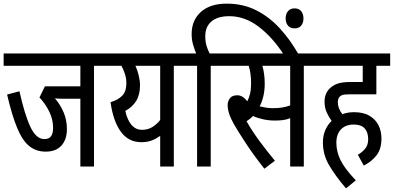

<svg xmlns="http://www.w3.org/2000/svg" viewBox="-20 -916 2166 1056"><path d="M497 -554V0H422V-373H325Q300 -373 282 -375Q311 -342 329.5 -299Q348 -256 348 -206Q348 -149 318 -115.5Q288 -82 231 -82Q179 -82 141.5 -112Q104 -142 75 -211Q46 -280 19 -396L87 -414Q116 -284 147.5 -217.5Q179 -151 224 -151Q250 -151 261 -167Q272 -183 272 -213Q272 -259 251 -302Q230 -345 197 -380L227 -441H422V-554H0V-622H573V-554Z M1012 -622V-554H936V0H861V-169Q841 -154 816 -144Q791 -134 757 -134Q686 -134 644 -192.5Q602 -251 588 -354Q631 -367 653 -390.5Q675 -414 675 -458Q675 -486 666.5 -511Q658 -536 648 -554H561V-622ZM669 -306Q693 -202 761 -202Q793 -202 817.5 -217Q842 -232 861 -256V-554H725Q736 -529 743 -501Q750 -473 750 -447Q750 -394 728.5 -360Q707 -326 669 -306Z M1064 -554H1000V-622H1059Q1050 -643 1042 -670Q1034 -697 1034 -728Q1034 -805 1085 -850.5Q1136 -896 1227 -896Q1316 -896 1388 -860Q1460 -824 1518.5 -760.5Q1577 -697 1623 -615H1541Q1480 -710 1403.5 -768.5Q1327 -827 1241 -827Q1177 -827 1143 -798Q1109 -769 1109 -717Q1109 -685 1116.5 -662Q1124 -639 1133 -622H1215V-554H1139V0H1064ZM1551 -815Q1551 -839 1564 -854.5Q1577 -870 1600 -870Q1624 -870 1636.5 -854.5Q1649 -839 1649 -815Q1649 -790 1636.5 -775Q1624 -760 1600 -760Q1577 -760 1564 -775Q1551 -790 1551 -815Z M1651 -554V0H1576V-266Q1556 -258 1536 -255.5Q1516 -253 1491 -253Q1458 -253 1426.5 -260Q1395 -267 1372 -278Q1356 -262 1336 -249Q1366 -196 1408.5 -138.5Q1451 -81 1492 -32L1434 12Q1375 -63 1334.5 -124.5Q1294 -186 1267 -232Q1248 -266 1240 -291.5Q1232 -317 1232 -338Q1232 -359 1244.5 -375.5Q1257 -392 1285 -392Q1315 -392 1340 -359Q1350 -377 1355.5 -401Q1361 -425 1361 -459Q1361 -513 1348 -554H1203V-622H1727V-554ZM1482 -321Q1509 -321 1531 -324.5Q1553 -328 1576 -336V-554H1423Q1429 -535 1432.5 -508.5Q1436 -482 1436 -457Q1436 -417 1428 -385Q1420 -353 1408 -331Q1425 -327 1443.5 -324Q1462 -321 1482 -321Z M1948 -65Q1969 -76 1987 -96.5Q2005 -117 2005 -150Q2005 -188 1986 -209.5Q1967 -231 1925 -231Q1881 -231 1855.5 -204.5Q1830 -178 1830 -131Q1830 -82 1853 -35Q1876 12 1937 76L1883 120Q1825 52 1790.5 -6.5Q1756 -65 1756 -132Q1756 -170 1769 -200Q1782 -230 1804 -251Q1790 -270 1777.5 -296.5Q1765 -323 1765 -356Q1765 -403 1795 -431Q1812 -447 1837 -456Q1862 -465 1911 -465H1975V-554H1715V-622H2126V-554H2050V-397H1896Q1876 -397 1865 -394Q1854 -391 1847 -383Q1843 -379 1840.5 -370.5Q1838 -362 1838 -354Q1838 -320 1863 -288Q1893 -299 1926 -299Q1980 -299 2013.5 -278.5Q2047 -258 2062.5 -225.5Q2078 -193 2078 -155Q2078 -97 2051.5 -62.5Q2025 -28 1981 -5Z"/></svg>

Font: Noto Sans ExtraCondensed
Style: Regular
Weight: 400
Width: 2
Designer: Monotype Design Team
Foundry: Monotype Imaging Inc.
Version: Version 2.013; ttfautohint (v1.8.4.7-5d5b)